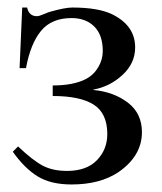

<svg xmlns="http://www.w3.org/2000/svg" viewBox="-20 -480 430 510"><path d="M228 -242V-241Q282 -236 319.5 -207.5Q357 -179 357 -129Q357 -66 295 -23Q246 10 170 10Q115 10 80 -11.5Q45 -33 14 -77L28 -91Q67 -54 93.5 -40Q120 -26 158 -26Q210 -26 237.5 -54.5Q265 -83 265 -124Q265 -179 229 -202Q193 -225 120 -225V-253Q175 -253 208 -270Q229 -281 241 -301.5Q253 -322 253 -344Q253 -387 230.5 -409.5Q208 -432 170 -432Q117 -432 89 -398Q61 -364 49 -299H32L39 -460H52Q57 -437 78 -437Q84 -437 96.5 -442.5Q109 -448 114 -449Q153 -460 172 -460Q241 -460 278 -442Q339 -412 339 -354Q339 -312 305.5 -281Q272 -250 228 -242Z"/></svg>

Font: STIX MathJax Alphabets
Style: Regular
Weight: 400
Designer: MicroPress Inc., with final additions and corrections provided by Coen Hoffman, Elsevier (retired)
Version: Version 1.1.1